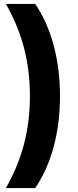

<svg xmlns="http://www.w3.org/2000/svg" viewBox="-20 -762 398 976"><path d="M10 194Q73 83 102.5 -31.5Q132 -146 132 -274Q132 -402 102.5 -516.5Q73 -631 10 -742H159Q220 -653 252.5 -532.5Q285 -412 285 -274Q285 -136 253 -16.5Q221 103 159 194Z"/></svg>

Font: mBank
Style: Bold
Weight: 700
Designer: Julieta Ulanovsky
Foundry: Julieta Ulanovsky
Version: Version 7.200